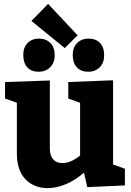

<svg xmlns="http://www.w3.org/2000/svg" viewBox="-20 -956 677 990"><path d="M563 -108 624 -86V0L430 9L413 -66Q369 -27 320 -6.5Q271 14 226 14Q155 14 111 -32Q67 -78 67 -165V-426L6 -448V-533L237 -541V-192Q237 -154 254 -134.5Q271 -115 301 -115Q345 -115 393 -154V-426L332 -448V-533L563 -542ZM380 -774 314 -708 142 -848 228 -936ZM100 -673Q100 -712 122.5 -734.5Q145 -757 180 -757Q218 -757 240 -734Q262 -711 262 -671Q262 -632 238.5 -609Q215 -586 180 -586Q141 -586 120.5 -609Q100 -632 100 -673ZM355 -673Q355 -712 378 -734.5Q401 -757 436 -757Q474 -757 495.5 -734.5Q517 -712 517 -671Q517 -632 494 -609Q471 -586 436 -586Q397 -586 376 -609Q355 -632 355 -673Z"/></svg>

Font: Bitter Pro ExtraBold
Style: Regular
Weight: 800
Designer: Sol Matas, and Bitter project Authors
Foundry: Sol Matas
Version: Version 1.010